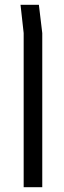

<svg xmlns="http://www.w3.org/2000/svg" viewBox="-20 -575 264 795"><path d="M78 200V-438L65 -555H141L155 -438V200Z"/></svg>

Font: Assistant
Style: Regular
Weight: 400
Designer: Hebrew By Ben Nathan, Latin by Paul Hunt
Version: Version 2.001;PS 002.001;hotconv 1.0.88;makeotf.lib2.5.64775